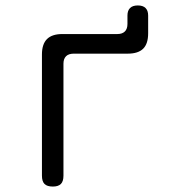

<svg xmlns="http://www.w3.org/2000/svg" viewBox="-20 -675 640 705"><path d="M174 10Q153 10 143.5 0.5Q134 -9 134 -30V-475Q134 -513 152.5 -531.5Q171 -550 209 -550H411Q429 -550 438.5 -559.5Q448 -569 448 -587V-618Q448 -636 457.5 -645.5Q467 -655 486 -655Q505 -655 514.5 -645.5Q524 -636 524 -618V-553Q524 -514 505.5 -496Q487 -478 449 -478H251Q232 -478 222.5 -468.5Q213 -459 213 -441V-30Q213 -9 203.5 0.5Q194 10 174 10Z"/></svg>

Font: Maple Mono NL Light
Style: Regular
Weight: 300
Monospace: yes
Designer: subframe7536
Version: Version 7.000